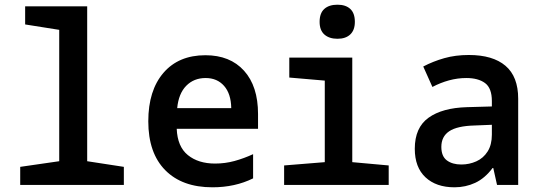

<svg xmlns="http://www.w3.org/2000/svg" viewBox="-20 -787 2292 817"><path d="M66 0V-77L232 -101V-660L87 -683V-760H351V-101L507 -77V0Z M884 10Q755 10 683 -63Q611 -136 611 -271Q611 -402 675.5 -477Q740 -552 854 -552Q959 -552 1018.5 -486Q1078 -420 1078 -302V-239H732Q735 -163 779.5 -127Q824 -91 895 -91Q938 -91 978 -102Q1018 -113 1057 -131V-28Q980 10 884 10ZM964 -327Q963 -388 933.5 -421.5Q904 -455 855 -455Q805 -455 772.5 -422Q740 -389 734 -327Z M1416 -622Q1381 -622 1360.5 -640Q1340 -658 1340 -694Q1340 -731 1360 -749Q1380 -767 1416 -767Q1451 -767 1470.5 -749Q1490 -731 1490 -694Q1490 -659 1470.5 -640.5Q1451 -622 1416 -622ZM1189 0V-83L1362 -97V-444L1211 -457V-542H1479V-97L1634 -83V0Z M1914 10Q1836 10 1790.5 -32.5Q1745 -75 1745 -154Q1745 -244 1803.5 -286Q1862 -328 1967 -331L2073 -334V-357Q2073 -412 2044 -433.5Q2015 -455 1964 -455Q1927 -455 1890.5 -445Q1854 -435 1820 -417L1781 -504Q1823 -526 1870.5 -539.5Q1918 -553 1975 -553Q2077 -553 2131 -507Q2185 -461 2185 -367V0H2095L2079 -72H2076Q2043 -28 2002 -9Q1961 10 1914 10ZM1943 -87Q1977 -87 2007 -100.5Q2037 -114 2055 -142.5Q2073 -171 2073 -214V-256L1999 -253Q1925 -251 1891.5 -228.5Q1858 -206 1858 -162Q1858 -122 1881.5 -104.5Q1905 -87 1943 -87Z"/></svg>

Font: Noto Sans Mono SemiCondensed SemiBold
Style: Regular
Weight: 600
Width: 4
Designer: Monotype Design Team
Foundry: Monotype Imaging Inc.
Version: Version 2.014; ttfautohint (v1.8.4.7-5d5b)